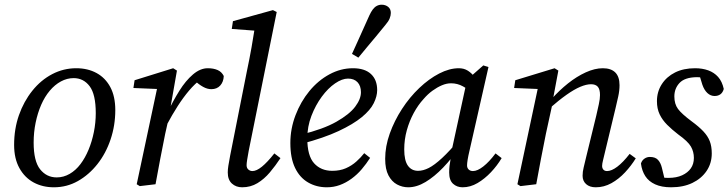

<svg xmlns="http://www.w3.org/2000/svg" viewBox="-20 -783 3096 816"><path d="M209 13Q161 13 123 -7.5Q85 -28 62.5 -68.5Q40 -109 40 -167Q40 -235 60.5 -293.5Q81 -352 117.5 -397.5Q154 -443 202 -468Q250 -493 304 -493Q353 -493 390.5 -472.5Q428 -452 449 -412.5Q470 -373 470 -315Q470 -250 450 -190.5Q430 -131 394 -85.5Q358 -40 311 -13.5Q264 13 209 13ZM221 -29Q250 -29 276 -44Q302 -59 322 -85.5Q342 -112 356.5 -147Q371 -182 379 -222Q387 -262 387 -302Q387 -382 361 -416.5Q335 -451 293 -451Q265 -451 239 -437Q213 -423 191.5 -397.5Q170 -372 155 -337.5Q140 -303 131.5 -262Q123 -221 123 -177Q123 -98 150.5 -63.5Q178 -29 221 -29Z M688 -251 678 -309H694Q716 -355 742.5 -397.5Q769 -440 800 -466.5Q831 -493 863 -493Q887 -493 904.5 -485.5Q922 -478 931 -460Q930 -435 916 -419.5Q902 -404 878 -404Q861 -404 843 -414Q825 -424 808 -440L795 -453H846L836 -448Q808 -427 783.5 -398Q759 -369 735.5 -332.5Q712 -296 688 -251ZM561 0 651 -423 668 -404 547 -409 552 -442 716 -493 732 -483 705 -329 704 -312 682 -214Q671 -161 661 -107.5Q651 -54 641 0L574 8Z M1009 13Q983 13 965.5 -3Q948 -19 948 -50Q948 -63 950.5 -78.5Q953 -94 958 -121L1029 -479Q1040 -531 1049 -581.5Q1058 -632 1066 -684L1086 -651L965 -660L970 -693L1140 -740L1156 -732L1037 -142Q1033 -120 1030.5 -104.5Q1028 -89 1028 -81Q1028 -69 1035.5 -62.5Q1043 -56 1053 -56Q1070 -56 1093 -74.5Q1116 -93 1146 -131L1172 -111Q1151 -79 1127 -50.5Q1103 -22 1074 -4.5Q1045 13 1009 13Z M1369 13Q1325 13 1289.5 -7.5Q1254 -28 1234 -69.5Q1214 -111 1214 -175Q1214 -236 1236 -293.5Q1258 -351 1295 -396Q1332 -441 1380 -467Q1428 -493 1480 -493Q1530 -493 1556.5 -468.5Q1583 -444 1583 -400Q1583 -374 1568.5 -344.5Q1554 -315 1517.5 -285Q1481 -255 1419 -226Q1357 -197 1263 -172L1260 -211Q1354 -234 1409.5 -265.5Q1465 -297 1489.5 -329.5Q1514 -362 1514 -391Q1514 -418 1499.5 -433.5Q1485 -449 1459 -449Q1434 -449 1404 -428.5Q1374 -408 1347.5 -372Q1321 -336 1303.5 -290.5Q1286 -245 1286 -195Q1286 -121 1315 -89Q1344 -57 1392 -57Q1425 -57 1450 -68Q1475 -79 1494.5 -96.5Q1514 -114 1528 -132L1553 -112Q1537 -87 1517.5 -64Q1498 -41 1474 -23.5Q1450 -6 1424 3.5Q1398 13 1369 13ZM1476 -554Q1489 -582 1501 -609Q1513 -636 1525.5 -663.5Q1538 -691 1550 -718Q1557 -733 1564.5 -743Q1572 -753 1581.5 -758Q1591 -763 1602 -763Q1618 -763 1629.5 -754Q1641 -745 1641 -728Q1641 -717 1636 -704.5Q1631 -692 1618 -677Q1599 -653 1579.5 -630Q1560 -607 1541 -584Q1522 -561 1503 -538Z M1715 13Q1690 13 1667.5 1Q1645 -11 1631 -37.5Q1617 -64 1617 -108Q1617 -161 1636.5 -215.5Q1656 -270 1688.5 -320Q1721 -370 1762 -409Q1803 -448 1846.5 -470.5Q1890 -493 1930 -493Q1952 -493 1968.5 -482.5Q1985 -472 1998.5 -454Q2012 -436 2026 -412L1990 -386Q1971 -403 1947.5 -416Q1924 -429 1897 -429Q1878 -429 1858 -420.5Q1838 -412 1818 -397.5Q1798 -383 1780 -362Q1757 -337 1738.5 -303Q1720 -269 1709 -229.5Q1698 -190 1698 -148Q1698 -101 1713.5 -79Q1729 -57 1757 -57Q1778 -57 1802 -69Q1826 -81 1859 -111.5Q1892 -142 1936 -195L1945 -160H1935Q1901 -110 1863.5 -71Q1826 -32 1788.5 -9.5Q1751 13 1715 13ZM1946 13Q1922 13 1905.5 -2Q1889 -17 1889 -50Q1889 -65 1890.5 -78Q1892 -91 1894.5 -104Q1897 -117 1900 -132L1898 -136L1966 -448L1975 -453L2034 -505L2056 -498L1975 -141Q1970 -120 1967.5 -104.5Q1965 -89 1965 -80Q1965 -69 1972 -62.5Q1979 -56 1990 -56Q2009 -56 2034 -75.5Q2059 -95 2086 -131L2112 -111Q2093 -79 2066.5 -51Q2040 -23 2009.5 -5Q1979 13 1946 13Z M2192 8 2179 0 2269 -423 2286 -404 2165 -409 2170 -442 2337 -493 2353 -483 2329 -355V-347L2300 -214Q2289 -161 2279 -107.5Q2269 -54 2259 0ZM2512 13Q2486 13 2471 -0.5Q2456 -14 2456 -36Q2456 -53 2460.5 -71Q2465 -89 2472 -119L2514 -291Q2520 -317 2525 -340Q2530 -363 2530 -379Q2530 -404 2520.5 -414.5Q2511 -425 2492 -425Q2472 -425 2446 -414Q2420 -403 2387.5 -380Q2355 -357 2315 -322V-362H2324Q2357 -399 2394 -428.5Q2431 -458 2469.5 -475.5Q2508 -493 2542 -493Q2577 -493 2595 -475Q2613 -457 2613 -421Q2613 -398 2607.5 -373Q2602 -348 2596 -323L2552 -140Q2547 -118 2543 -102.5Q2539 -87 2539 -78Q2539 -68 2544.5 -62Q2550 -56 2560 -56Q2579 -56 2603.5 -74.5Q2628 -93 2656 -129L2682 -110Q2663 -79 2636.5 -50.5Q2610 -22 2578.5 -4.5Q2547 13 2512 13Z M2832 13Q2792 13 2764.5 0.5Q2737 -12 2722.5 -34.5Q2708 -57 2704 -88Q2708 -101 2718.5 -108.5Q2729 -116 2742 -116Q2765 -116 2776.5 -103.5Q2788 -91 2793 -70L2809 -4L2767 -34Q2784 -30 2795 -28.5Q2806 -27 2821 -27Q2855 -27 2879 -38Q2903 -49 2916 -67.5Q2929 -86 2929 -112Q2929 -138 2916.5 -160Q2904 -182 2862 -212Q2836 -232 2815.5 -252.5Q2795 -273 2783.5 -297Q2772 -321 2772 -353Q2772 -393 2792.5 -425Q2813 -457 2849 -475Q2885 -493 2934 -493Q2965 -493 2990 -484Q3015 -475 3032 -456Q3049 -437 3056 -405Q3052 -390 3042 -382.5Q3032 -375 3017 -375Q3000 -375 2986.5 -387.5Q2973 -400 2965 -423L2948 -479L2982 -450Q2973 -452 2963 -453.5Q2953 -455 2940 -455Q2890 -454 2868 -430.5Q2846 -407 2846 -373Q2846 -341 2861.5 -320Q2877 -299 2920 -267Q2950 -245 2969 -225Q2988 -205 2996.5 -183Q3005 -161 3005 -131Q3005 -89 2983 -56.5Q2961 -24 2922.5 -5.5Q2884 13 2832 13Z"/></svg>

Font: Source Serif 4 18pt
Style: Italic
Weight: 400
Italic angle: -12°
Designer: Frank Grießhammer
Foundry: Adobe Systems Incorporated
Version: Version 4.004;hotconv 1.0.116;makeotfexe 2.5.65601